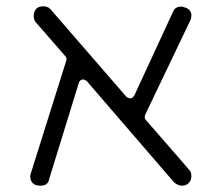

<svg xmlns="http://www.w3.org/2000/svg" viewBox="-20 -600 698 609"><path d="M576 -17Q568 -11 559 -11Q543 -11 531 -23L255 -343Q254 -344 250 -346Q246 -348 244 -348Q238 -348 234.5 -344.5Q231 -341 230 -337Q135 -30 135 -29Q134 -22 129 -18Q123 -11 107.5 -11Q92 -11 84 -19Q76 -27 76 -39Q76 -44 76.5 -46Q77 -48 190 -407Q191 -410 191 -414Q191 -418 187 -422L93 -530Q87 -537 87 -551Q87 -564 96 -573Q96 -573 96 -573Q103 -580 117 -580Q131 -580 139 -572L381 -293Q382 -292 386 -290Q390 -288 394 -288Q398 -288 401 -291Q404 -294 406 -297Q529 -562 529 -563Q535 -579 555 -579Q559 -579 571 -575Q587 -567 587 -552Q587 -542 583 -534L440 -235Q439 -232 439 -227.5Q439 -223 443 -219Q581 -61 581 -60Q587 -55 587 -40.5Q587 -26 576 -17Z"/></svg>

Font: Kurewa Gothic CJK TC Regular
Style: Regular
Weight: 400
Designer: Max Yao
Foundry: Max-Everyday
Version: Version 1.071; ttfautohint (v1.8.3)